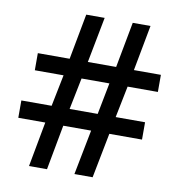

<svg xmlns="http://www.w3.org/2000/svg" viewBox="-80 -788 807 862"><g transform="rotate(10 323.0 -357.0)"><path d="M483 -428H621V-506H498L537 -714H456L417 -506H288L328 -714H244L205 -506H60V-428H191L162 -284H24V-205H147L109 0H191L229 -205H356L316 0H399L439 -205H588V-284H454ZM244 -284 273 -428H400L372 -284Z"/></g></svg>

Font: Noto Sans Lisu Medium
Style: Regular
Weight: 500
Designer: Monotype Design Team. David Williams.
Foundry: Monotype Imaging Inc.
Version: Version 2.102